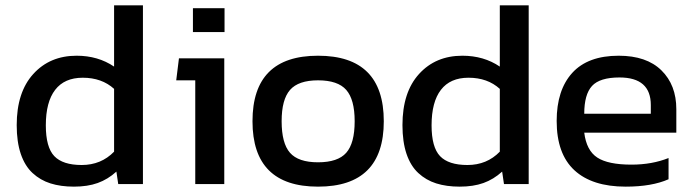

<svg xmlns="http://www.w3.org/2000/svg" viewBox="-20 -694 2613 724"><path d="M258.8 9.8Q209 9.8 170.4 -2.4Q131.8 -14.6 102.8 -41.5Q73.7 -68.4 58.3 -113.8Q43 -159.2 43 -222.2Q43 -346.2 105.5 -415Q168 -483.9 269 -483.9Q349.6 -483.9 410.2 -442.9V-673.8H519V0H425.8L418.9 -46.9Q386.7 -17.6 348.4 -3.9Q310.1 9.8 258.8 9.8ZM288.1 -71.8Q361.3 -71.8 410.2 -122.1V-358.9Q363.8 -400.9 292 -400.9Q223.1 -400.9 188 -355.2Q152.8 -309.6 152.8 -221.2Q152.8 -138.7 184.8 -105.2Q216.8 -71.8 288.1 -71.8Z M707.5 -573.2V-663.1H826.7V-573.2ZM716.3 0V-391.1H644.5L654.8 -474.1H825.7V0Z M1179.2 9.8Q932.1 9.8 932.1 -236.8Q932.1 -483.9 1179.2 -483.9Q1427.2 -483.9 1427.2 -236.8Q1427.2 9.8 1179.2 9.8ZM1179.2 -82Q1253.9 -82 1285.6 -117.9Q1317.4 -153.8 1317.4 -236.8Q1317.4 -318.8 1285.6 -355Q1253.9 -391.1 1179.2 -391.1Q1105.5 -391.1 1073.7 -355Q1042 -318.8 1042 -236.8Q1042 -153.8 1073.5 -117.9Q1105 -82 1179.2 -82Z M1713.4 9.8Q1663.6 9.8 1625 -2.4Q1586.4 -14.6 1557.4 -41.5Q1528.3 -68.4 1512.9 -113.8Q1497.6 -159.2 1497.6 -222.2Q1497.6 -346.2 1560.1 -415Q1622.6 -483.9 1723.6 -483.9Q1804.2 -483.9 1864.7 -442.9V-673.8H1973.6V0H1880.4L1873.5 -46.9Q1841.3 -17.6 1803 -3.9Q1764.6 9.8 1713.4 9.8ZM1742.7 -71.8Q1815.9 -71.8 1864.7 -122.1V-358.9Q1818.4 -400.9 1746.6 -400.9Q1677.7 -400.9 1642.6 -355.2Q1607.4 -309.6 1607.4 -221.2Q1607.4 -138.7 1639.4 -105.2Q1671.4 -71.8 1742.7 -71.8Z M2339.4 9.8Q2212.9 9.8 2146 -52Q2079.1 -113.8 2079.1 -237.8Q2079.1 -354.5 2137.9 -419.2Q2196.8 -483.9 2313 -483.9Q2418 -483.9 2474.1 -428.7Q2530.3 -373.5 2530.3 -282.2V-193.8H2183.1Q2191.4 -126.5 2232.2 -99.9Q2272.9 -73.2 2361.3 -73.2Q2438.5 -73.2 2501 -98.1V-18.1Q2438 9.8 2339.4 9.8ZM2183.1 -265.1H2434.1V-297.9Q2434.1 -401.9 2315.9 -401.9Q2241.7 -401.9 2212.4 -369.9Q2183.1 -337.9 2183.1 -265.1Z"/></svg>

Font: Kanit
Style: Regular
Weight: 400
Designer: Katatrad Team
Foundry: CadsonDemak
Version: Version 1.000;PS 001.000;hotconv 1.0.88;makeotf.lib2.5.64775